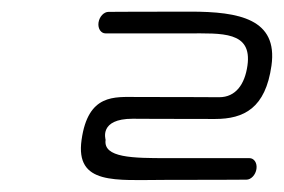

<svg xmlns="http://www.w3.org/2000/svg" viewBox="-20 -720 488 330"><path d="M403.6 -411.2C411.4 -411.2 419.3 -419.3 420.8 -429.7C422.3 -440.2 416.6 -448.2 408.7 -448.2C408.7 -448.2 325.7 -448.2 267.2 -448.2C208.7 -448.2 157.1 -448.6 161.5 -479.6C161.6 -480.5 149.6 -515.9 208 -515.9C208 -515.9 264.9 -515.5 349.5 -515.5C399.5 -515.5 436.3 -534.2 446.6 -607.3C457.8 -687.3 391.3 -700 307.2 -700C223.1 -700 166.5 -699.6 166.5 -699.6C158.7 -699.6 150.8 -691.6 149.3 -681.1C147.9 -670.7 153.6 -662.6 161.4 -662.6C161.4 -662.6 244.5 -662.6 303 -662.6C361.4 -662.6 413.7 -666.7 405.3 -607.3C400.8 -575.3 385.3 -552.9 356.7 -552.9C356.7 -552.9 299.9 -553.3 215.3 -553.3C176.8 -553.3 131.4 -559.1 120.2 -479.6C109.2 -401.5 178.8 -410.8 262.9 -410.8C347.1 -410.8 403.6 -411.2 403.6 -411.2Z"/></svg>

Font: Hi.
Style: Tall Oblique
Weight: 400
Designer: Mew Too, Robert Jablonski
Foundry: Cannot Into Space Fonts
Version: Version 1.996